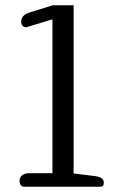

<svg xmlns="http://www.w3.org/2000/svg" viewBox="-20 -705 475 725"><path d="M54 -22Q54 -36 64 -43.5Q74 -51 91 -51H178V-632L79 -602Q71 -602 65.5 -607.5Q60 -613 60 -623Q60 -648 92 -658L179 -685H258V-50L339 -40Q372 -36 372 -15Q372 0 360 0H71Q63 0 58.5 -6Q54 -12 54 -22Z"/></svg>

Font: Maitree
Style: Regular
Weight: 400
Designer: CadsonDemak Team
Foundry: CadsonDemak
Version: Version 1.001